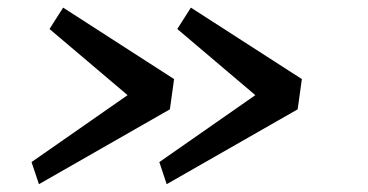

<svg xmlns="http://www.w3.org/2000/svg" viewBox="-20 -550 951 496"><path d="M418.9 -267.6 80.6 -74.2 61.5 -131.3 309.6 -304.2 107.9 -475.1 143.1 -530.3 429.7 -345.7ZM749 -267.6 410.6 -74.2 391.6 -131.3 639.6 -304.2 438 -475.1 473.1 -530.3 759.8 -345.7Z"/></svg>

Font: Merriweather
Style: Italic
Weight: 400
Italic angle: -7°
Designer: Eben Sorkin ( eben@eyebytes.com )
Foundry: Eben Sorkin ( eben@eyebytes.com )
Version: Version 1.005; ttfautohint (v0.97) -l 13 -r 13 -G 200 -x 24 